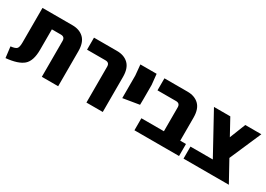

<svg xmlns="http://www.w3.org/2000/svg" viewBox="-5 -1207 2572 1853"><g transform="rotate(30 1280.5 -280.0)"><path d="M30 19 15 -103Q69 -109 83 -126.5Q97 -144 97 -194V-579H431Q511 -579 558.5 -533Q606 -487 606 -390V0H424V-400Q424 -445 379 -445H279V-218Q279 -93 222 -43.5Q165 6 30 19Z M921 0V-400Q921 -445 876 -445H671V-579H928Q1008 -579 1055.5 -533Q1103 -487 1103 -390V0Z M1199 -210V-462L1188 -579H1369L1381 -462V-303L1380 -240Z M1889 -134H1953V0H1707H1456V-134H1707V-400Q1707 -445 1662 -445H1456V-579H1714Q1794 -579 1841.5 -533Q1889 -487 1889 -390Z M2536 -579 2383 -227 2508 0H2326H2003V-134H2252L2008 -579H2190L2287 -402L2357 -579Z"/></g></svg>

Font: Assistant ExtraBold
Style: Regular
Weight: 800
Designer: Hebrew By Ben Nathan, Latin by Paul Hunt
Version: Version 2.001;PS 002.001;hotconv 1.0.88;makeotf.lib2.5.64775